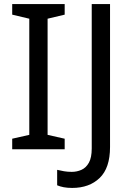

<svg xmlns="http://www.w3.org/2000/svg" viewBox="-20 -734 652 944"><path d="M298 0H40V-52L124 -71V-642L40 -662V-714H298V-662L214 -642V-71L298 -52ZM335 190Q311 190 293 186.5Q275 183 261 177V101Q277 105 295 108Q313 111 333 111Q358 111 380.5 101Q403 91 417 66Q431 41 431 -4V-714H521V-11Q521 92 470 141Q419 190 335 190Z"/></svg>

Font: Noto Sans Inscriptional Pahlavi
Style: Regular
Weight: 400
Designer: Monotype Design Team
Foundry: Monotype Imaging Inc.
Version: Version 2.003; ttfautohint (v1.8.4.7-5d5b)